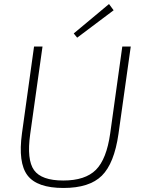

<svg xmlns="http://www.w3.org/2000/svg" viewBox="-20 -921 706 953"><path d="M544 -870 363 -734 346 -755 521 -901ZM629 -690 568 -256Q547 -110 485.5 -49Q424 12 295 12Q164 12 116.5 -50.5Q69 -113 89 -259L149 -690H191L130 -256Q112 -128 149 -76.5Q186 -25 294 -25Q403 -25 456 -78Q509 -131 527 -259L587 -690Z"/></svg>

Font: Exo 2.0 Extra Light
Style: Italic
Weight: 250
Italic angle: -8°
Designer: Natanael Gama
Version: Version 1.001;PS 001.001;hotconv 1.0.70;makeotf.lib2.5.58329